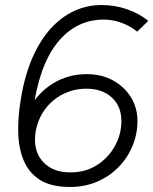

<svg xmlns="http://www.w3.org/2000/svg" viewBox="-20 -732 610 764"><path d="M258 12Q184 12 139.5 -16Q95 -44 74.5 -93Q54 -142 52.5 -205Q51 -268 63 -338Q78 -431 108.5 -501Q139 -571 181.5 -618Q224 -665 275.5 -688.5Q327 -712 384 -712Q437 -712 486 -695Q535 -678 570 -649L526 -606Q498 -629 463 -641.5Q428 -654 393 -654Q281 -654 207 -560.5Q133 -467 110 -281L98 -302Q133 -365 192.5 -401Q252 -437 325 -437Q385 -437 430.5 -411.5Q476 -386 501.5 -344Q527 -302 527 -251Q527 -200 508 -153Q489 -106 453 -68.5Q417 -31 367.5 -9.5Q318 12 258 12ZM260 -46Q321 -46 366.5 -75.5Q412 -105 437.5 -151.5Q463 -198 463 -250Q463 -309 425 -344Q387 -379 324 -379Q274 -379 231 -357.5Q188 -336 159.5 -297.5Q131 -259 122 -209Q110 -136 148.5 -91Q187 -46 260 -46Z"/></svg>

Font: Figtree Light Light
Style: Italic
Weight: 300
Italic angle: -9.5°
Version: Version 2.000